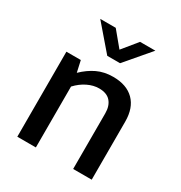

<svg xmlns="http://www.w3.org/2000/svg" viewBox="-164 -807 869 923"><g transform="rotate(30 271.0 -345.0)"><path d="M167 0H64V-472H144L158 -409Q193 -443 232 -461.5Q271 -480 320 -480Q395 -480 436 -439Q477 -398 477 -322V0H374V-309Q374 -350 353 -374Q332 -398 289 -398Q258 -398 226 -382.5Q194 -367 167 -338ZM126 -690H212L280 -608L347 -690H432L315 -553H244Z"/></g></svg>

Font: Mukta Mahee Medium
Style: Regular
Weight: 500
Designer: Shuchita Grover, Noopur Datye, Girish Dalvi, Yashodeep Gholap
Foundry: Ek Type
Version: Version 2.538;PS 1.000;hotconv 16.6.51;makeotf.lib2.5.65220;